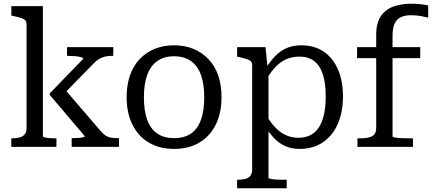

<svg xmlns="http://www.w3.org/2000/svg" viewBox="-20 -791 2326 1034"><path d="M621 0H366V-47H372Q386 -47 401 -48Q416 -49 426.5 -51.5Q437 -54 437 -57L248 -280V-288L428 -474Q428 -480 415 -483.5Q402 -487 384 -488.5Q366 -490 351 -490H341V-537H590V-490H580Q561 -490 544.5 -486Q528 -482 513 -473Q498 -464 483 -448L311 -272L317 -324L524 -83Q537 -68 550 -60Q563 -52 578.5 -49.5Q594 -47 613 -47H621ZM211 -758V-56Q211 -53 223 -50.5Q235 -48 250.5 -47Q266 -46 279 -46H284V0H41V-46H44Q69 -46 86.5 -51Q104 -56 113.5 -68Q123 -80 123 -102V-660Q123 -675 115 -682.5Q107 -690 91 -695Q75 -700 51 -705L41 -707V-758Z M1173 -268Q1173 -182 1141.5 -119Q1110 -56 1052.5 -22.5Q995 11 917 11Q840 11 782.5 -22.5Q725 -56 693.5 -119Q662 -182 662 -268Q662 -332 679.5 -383.5Q697 -435 731 -471.5Q765 -508 812 -527.5Q859 -547 917 -547Q976 -547 1022.5 -527.5Q1069 -508 1103.5 -471.5Q1138 -435 1155.5 -383.5Q1173 -332 1173 -268ZM755 -268Q755 -194 773 -145Q791 -96 827.5 -71.5Q864 -47 917 -47Q972 -47 1008 -71.5Q1044 -96 1062 -145Q1080 -194 1080 -268Q1080 -339 1062 -388Q1044 -437 1008 -462.5Q972 -488 917 -488Q864 -488 827.5 -462.5Q791 -437 773 -388Q755 -339 755 -268Z M1524 223H1257V177H1261Q1286 177 1303 172Q1320 167 1329 155Q1338 143 1338 121V-439Q1338 -454 1330 -461.5Q1322 -469 1306 -474Q1290 -479 1266 -484L1257 -486V-537H1410L1422 -417L1426 -410V167Q1426 170 1438.5 172.5Q1451 175 1468 176Q1485 177 1500 177H1524ZM1594 11Q1552 11 1519 -3Q1486 -17 1458.5 -44.5Q1431 -72 1408 -112L1411 -176Q1435 -133 1462 -105Q1489 -77 1520 -63Q1551 -49 1588 -49Q1624 -49 1651.5 -63Q1679 -77 1697.5 -105.5Q1716 -134 1725 -175.5Q1734 -217 1734 -271Q1734 -324 1725.5 -364.5Q1717 -405 1699.5 -432Q1682 -459 1655.5 -472.5Q1629 -486 1593 -486Q1554 -486 1522 -472Q1490 -458 1462.5 -429Q1435 -400 1410 -356L1408 -417Q1433 -459 1461 -488Q1489 -517 1523.5 -532Q1558 -547 1602 -547Q1674 -547 1724 -512.5Q1774 -478 1800.5 -416Q1827 -354 1827 -271Q1827 -188 1799.5 -124.5Q1772 -61 1719.5 -25Q1667 11 1594 11Z M1903 -537H2243V-478H1903ZM2286 -761V-696Q2271 -700 2247 -704.5Q2223 -709 2194 -709Q2163 -709 2140.5 -699.5Q2118 -690 2106 -665.5Q2094 -641 2094 -598V-56Q2094 -53 2107.5 -50.5Q2121 -48 2141.5 -47Q2162 -46 2181 -46H2204V0H1905V-46H1923Q1962 -46 1984 -57.5Q2006 -69 2006 -102V-603Q2006 -669 2032 -705.5Q2058 -742 2101 -756.5Q2144 -771 2193 -771Q2222 -771 2248 -768Q2274 -765 2286 -761Z"/></svg>

Font: Roboto Serif 20pt SemiCondensed
Style: Regular
Weight: 400
Width: 4
Version: Version 1.008